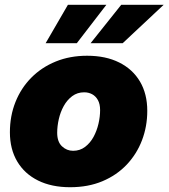

<svg xmlns="http://www.w3.org/2000/svg" viewBox="-20 -764 698 795"><path d="M270.5 11.2Q193.4 11.2 137.5 -16.6Q81.5 -44.4 51.3 -95.5Q21 -146.5 21 -216.3Q21 -284.2 44.2 -342Q67.4 -399.9 109.9 -442.6Q152.3 -485.4 210.9 -509.3Q269.5 -533.2 340.8 -533.2Q418 -533.2 473.9 -505.1Q529.8 -477.1 559.8 -426Q589.8 -375 589.8 -305.2Q589.8 -240.7 568.1 -183.6Q546.4 -126.5 504.9 -82.5Q463.4 -38.6 404.3 -13.7Q345.2 11.2 270.5 11.2ZM282.7 -139.6Q311 -139.6 332.3 -155.8Q353.5 -171.9 367.2 -197Q380.9 -222.2 387.7 -251.5Q394.5 -280.8 394.5 -308.1Q394.5 -333 385.5 -349.4Q376.5 -365.7 361.6 -373.8Q346.7 -381.8 328.6 -381.8Q300.3 -381.8 279.1 -366Q257.8 -350.1 243.9 -325Q230 -299.8 223.4 -270.5Q216.8 -241.2 216.8 -214.4Q216.8 -176.8 236.6 -158.2Q256.3 -139.6 282.7 -139.6ZM297.9 -585H168.9L261.2 -744.1H420.4ZM487.8 -585H355L481.9 -744.1H657.7Z"/></svg>

Font: Inter 28pt Black
Style: Italic
Weight: 900
Italic angle: -9.3988°
Designer: Rasmus Andersson
Foundry: rsms
Version: Version 4.001;git-66647c0bb